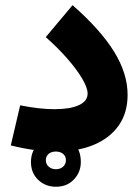

<svg xmlns="http://www.w3.org/2000/svg" viewBox="-20 -588 543 748"><path d="M197.8 -56.6Q242.2 -56.6 268.6 -29.3Q294.9 -2 294.9 43Q294.9 83 267.8 111.3Q240.7 139.6 197.8 139.6Q157.2 139.6 128.9 112.8Q100.6 85.9 100.6 43Q100.6 1 129.2 -27.8Q157.7 -56.6 197.8 -56.6ZM197.8 2.4Q180.2 2.4 169.4 11.5Q158.7 20.5 158.7 36.1Q158.7 51.8 169.9 61.5Q181.2 71.3 197.8 71.3Q214.4 71.3 225.6 61.5Q236.8 51.8 236.8 36.1Q236.8 20.5 225.8 11.5Q214.8 2.4 197.8 2.4ZM477.1 -218.8Q477.1 -147.9 442.1 -98.6Q407.2 -49.3 344.5 -23.4Q281.7 2.4 197.8 2.4Q117.7 2.4 22 -21.5L58.6 -177.7Q133.8 -162.6 191.9 -162.6Q252.9 -162.6 287.1 -178.2Q321.3 -193.8 321.3 -223.6Q321.3 -246.1 300 -282Q278.8 -317.9 241.9 -360.1Q205.1 -402.3 158.2 -443.4L262.7 -567.9Q371.6 -472.2 424.3 -387Q477.1 -301.8 477.1 -218.8Z"/></svg>

Font: Estedad-FD ExtraBold
Style: Regular
Weight: 800
Designer: Amin Abedi
Version: Version 7.3